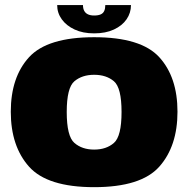

<svg xmlns="http://www.w3.org/2000/svg" viewBox="-20 -750 766 774"><path d="M359.5 4.5Q548.5 4.5 622 -78Q695.5 -160.5 695.5 -299.5Q695.5 -439 622 -519.5Q548.5 -600 359.5 -600Q171 -600 97.2 -519.5Q23.5 -439 23.5 -299.5Q23.5 -160.5 97.2 -78Q171 4.5 359.5 4.5ZM359.5 -147Q311 -147 280 -173.8Q249 -200.5 249 -298.5Q249 -396.5 280 -422.5Q311 -448.5 359.5 -448.5Q408.5 -448.5 439.2 -422.5Q470 -396.5 470 -298.5Q470 -200.5 439.2 -173.8Q408.5 -147 359.5 -147ZM359.5 -615.5Q406 -615.5 439.2 -631Q472.5 -646.5 490.2 -672.2Q508 -698 508 -729.5H404.5Q404.5 -715.5 400.2 -706Q396 -696.5 386 -692Q376 -687.5 359.5 -687.5Q345 -687.5 335 -692Q325 -696.5 319.8 -705.8Q314.5 -715 314.5 -729.5H210.5Q210.5 -698 229 -672.2Q247.5 -646.5 280.8 -631Q314 -615.5 359.5 -615.5Z"/></svg>

Font: Anybody Thin Black
Style: Regular
Weight: 900
Version: Version 1.113;gftools[0.9.25]